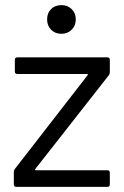

<svg xmlns="http://www.w3.org/2000/svg" viewBox="-20 -730 485 750"><path d="M34 -10V-58Q34 -65 38 -70L322 -436Q324 -438 323 -439.5Q322 -441 320 -441H48Q38 -441 38 -451V-496Q38 -506 48 -506H399Q409 -506 409 -496V-448Q409 -441 405 -436L118 -70Q116 -68 117 -66.5Q118 -65 120 -65H399Q409 -65 409 -55V-10Q409 0 399 0H44Q34 0 34 -10ZM164 -654Q164 -679 179.5 -694.5Q195 -710 220 -710Q244 -710 260 -694.5Q276 -679 276 -654Q276 -630 260 -614Q244 -598 220 -598Q195 -598 179.5 -614Q164 -630 164 -654Z"/></svg>

Font: Barlow
Style: Regular
Weight: 400
Designer: Jeremy Tribby
Foundry: Tribby Type
Version: Version 1.408;December 10, 2018;FontCreator 11.5.0.2430 64-b